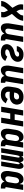

<svg xmlns="http://www.w3.org/2000/svg" viewBox="1962 -2530 576 4540"><g transform="rotate(90 2250.0 -260.0)"><path d="M2 0 6 -26Q10 -48 18.5 -69.5Q27 -91 39 -111.5Q51 -132 65 -151Q79 -170 95 -188L165 -266L122 -341Q113 -358 104.5 -375.5Q96 -393 90 -412.5Q84 -432 82 -452.5Q80 -473 83 -494L88 -520H213L208 -494Q204 -466 210.5 -440.5Q217 -415 231 -393L249 -360L286 -402Q289 -404 290.5 -406Q292 -408 295 -410V-411Q311 -429 325 -450Q339 -471 342 -494L347 -520H472L467 -494Q464 -472 455.5 -450.5Q447 -429 435 -408.5Q423 -388 409 -369Q395 -350 379 -332L309 -254L351 -179Q361 -162 369.5 -144.5Q378 -127 383.5 -107.5Q389 -88 391 -67.5Q393 -47 390 -26L386 0H261L265 -26Q270 -54 263 -79.5Q256 -105 243 -127L224 -160L187 -118Q185 -116 183 -114Q181 -112 179 -110V-109Q163 -91 149 -70Q135 -49 131 -26L127 0Z M640 8Q615 8 593 -2Q571 -12 557.5 -31.5Q544 -51 538.5 -74.5Q533 -98 531 -123Q529 -148 531.5 -173Q534 -198 539 -223L588 -520H713L661 -206Q659 -194 657.5 -182Q656 -170 657 -158.5Q658 -147 660.5 -136Q663 -125 669 -115.5Q675 -106 686 -101.5Q697 -97 709 -97Q724 -97 739.5 -103.5Q755 -110 766 -122Q777 -134 782.5 -149Q788 -164 790 -179L847 -520H972L905 -116Q904 -108 909 -102.5Q914 -97 921 -97H938V8H903Q881 8 860 4Q839 0 821 -10.5Q803 -21 791.5 -39Q780 -57 778 -78Q767 -59 752.5 -42.5Q738 -26 719.5 -14.5Q701 -3 680.5 2.5Q660 8 640 8Z M1221 8Q1195 8 1170 5Q1145 2 1122 -5.5Q1099 -13 1078.5 -26.5Q1058 -40 1045 -60Q1032 -80 1027 -104.5Q1022 -129 1026 -154Q1029 -170 1035 -185Q1041 -200 1049.5 -214Q1058 -228 1070.5 -240.5Q1083 -253 1096 -263Q1109 -273 1123.5 -281Q1138 -289 1153.5 -295Q1169 -301 1184 -305.5Q1199 -310 1214.5 -313.5Q1230 -317 1246 -321Q1262 -325 1276.5 -332.5Q1291 -340 1303 -353Q1315 -366 1318 -381Q1320 -392 1316 -401Q1312 -410 1303.5 -415.5Q1295 -421 1285.5 -422.5Q1276 -424 1265 -424Q1253 -424 1240.5 -421Q1228 -418 1218 -411Q1208 -404 1200.5 -392.5Q1193 -381 1191 -369H1069Q1072 -391 1081 -412.5Q1090 -434 1104 -453Q1118 -472 1137 -487Q1156 -502 1177 -511.5Q1198 -521 1220.5 -524.5Q1243 -528 1265 -528Q1289 -528 1312.5 -525Q1336 -522 1357.5 -513.5Q1379 -505 1397 -491Q1415 -477 1425.5 -457Q1436 -437 1439.5 -414Q1443 -391 1439 -367Q1437 -351 1431 -336Q1425 -321 1416 -307Q1407 -293 1395.5 -281Q1384 -269 1371 -258.5Q1358 -248 1343 -240Q1328 -232 1313 -226Q1298 -220 1282.5 -215Q1267 -210 1251.5 -206Q1236 -202 1220.5 -198Q1205 -194 1190.5 -187Q1176 -180 1163 -167.5Q1150 -155 1148 -140Q1146 -127 1154 -117.5Q1162 -108 1172.5 -103.5Q1183 -99 1196 -97.5Q1209 -96 1222 -96Q1235 -96 1248.5 -98Q1262 -100 1275 -105.5Q1288 -111 1299.5 -121Q1311 -131 1319 -144L1421 -98Q1408 -72 1385 -50Q1362 -28 1334.5 -15Q1307 -2 1278 3Q1249 8 1221 8Z M1640 8Q1615 8 1593 -2Q1571 -12 1557.5 -31.5Q1544 -51 1538.5 -74.5Q1533 -98 1531 -123Q1529 -148 1531.5 -173Q1534 -198 1539 -223L1588 -520H1713L1661 -206Q1659 -194 1657.5 -182Q1656 -170 1657 -158.5Q1658 -147 1660.5 -136Q1663 -125 1669 -115.5Q1675 -106 1686 -101.5Q1697 -97 1709 -97Q1724 -97 1739.5 -103.5Q1755 -110 1766 -122Q1777 -134 1782.5 -149Q1788 -164 1790 -179L1847 -520H1972L1905 -116Q1904 -108 1909 -102.5Q1914 -97 1921 -97H1938V8H1903Q1881 8 1860 4Q1839 0 1821 -10.5Q1803 -21 1791.5 -39Q1780 -57 1778 -78Q1767 -59 1752.5 -42.5Q1738 -26 1719.5 -14.5Q1701 -3 1680.5 2.5Q1660 8 1640 8Z M2222 8Q2191 8 2161 2.5Q2131 -3 2106 -17Q2081 -31 2062.5 -53.5Q2044 -76 2034.5 -103.5Q2025 -131 2025.5 -162Q2026 -193 2031 -223L2050 -343Q2055 -368 2063 -393Q2071 -418 2086 -440.5Q2101 -463 2122.5 -480.5Q2144 -498 2168.5 -509Q2193 -520 2218 -524Q2243 -528 2268 -528Q2295 -528 2320.5 -524Q2346 -520 2368.5 -509.5Q2391 -499 2409.5 -482.5Q2428 -466 2438 -443.5Q2448 -421 2452 -395.5Q2456 -370 2452 -344Q2448 -321 2437.5 -299.5Q2427 -278 2410 -260.5Q2393 -243 2372.5 -230.5Q2352 -218 2329 -211Q2306 -204 2284 -202Q2262 -200 2239 -200Q2217 -200 2194.5 -200.5Q2172 -201 2150 -204Q2147 -184 2148.5 -164.5Q2150 -145 2158.5 -129Q2167 -113 2185 -104.5Q2203 -96 2223 -96Q2237 -96 2251.5 -99Q2266 -102 2279 -110Q2292 -118 2302.5 -130Q2313 -142 2320 -155L2423 -108Q2407 -82 2385.5 -59Q2364 -36 2337 -20.5Q2310 -5 2280.5 1.5Q2251 8 2222 8ZM2252 -302Q2265 -302 2278 -305Q2291 -308 2302 -315.5Q2313 -323 2321 -334.5Q2329 -346 2331 -359Q2333 -373 2329.5 -386Q2326 -399 2317.5 -408Q2309 -417 2296 -420.5Q2283 -424 2269 -424Q2251 -424 2233 -417Q2215 -410 2201.5 -395.5Q2188 -381 2181 -363Q2174 -345 2171 -327L2168 -307Q2178 -306 2188.5 -305.5Q2199 -305 2209.5 -304.5Q2220 -304 2230.5 -303Q2241 -302 2252 -302Z M2502 0 2588 -520H2713L2680 -319H2814L2847 -520H2972L2886 0H2761L2796 -214H2662L2627 0Z M3135 8Q3109 8 3087 -2Q3065 -12 3051 -31Q3037 -50 3031 -73.5Q3025 -97 3023 -122Q3021 -147 3023.5 -172.5Q3026 -198 3031 -223L3050 -343Q3054 -365 3059.5 -387Q3065 -409 3075.5 -429.5Q3086 -450 3100.5 -469Q3115 -488 3134 -501.5Q3153 -515 3175 -521.5Q3197 -528 3219 -528Q3241 -528 3261 -521.5Q3281 -515 3295.5 -501Q3310 -487 3319 -468.5Q3328 -450 3332 -430L3347 -520H3472L3405 -116Q3404 -108 3409 -102.5Q3414 -97 3421 -97H3438V8H3403Q3381 8 3360 4Q3339 0 3320.5 -11Q3302 -22 3291 -39.5Q3280 -57 3278 -79Q3267 -60 3251.5 -43Q3236 -26 3217 -14.5Q3198 -3 3176.5 2.5Q3155 8 3135 8ZM3204 -97Q3219 -97 3235 -103Q3251 -109 3263 -121Q3275 -133 3281.5 -148.5Q3288 -164 3290 -179L3310 -299Q3313 -313 3314 -326.5Q3315 -340 3314 -353Q3313 -366 3310 -379Q3307 -392 3299.5 -402Q3292 -412 3280.5 -417.5Q3269 -423 3255 -423Q3239 -423 3223 -414Q3207 -405 3196.5 -390.5Q3186 -376 3180.5 -359.5Q3175 -343 3173 -326L3153 -206Q3151 -194 3150 -182Q3149 -170 3149.5 -158Q3150 -146 3153 -135Q3156 -124 3162.5 -115Q3169 -106 3180.5 -101.5Q3192 -97 3204 -97Z M3482 0 3568 -520H3676L3668 -470Q3674 -482 3682 -492.5Q3690 -503 3700.5 -511.5Q3711 -520 3723 -524Q3735 -528 3748 -528Q3763 -528 3776.5 -521Q3790 -514 3798 -502Q3806 -490 3809.5 -475.5Q3813 -461 3815 -446Q3820 -461 3828.5 -475.5Q3837 -490 3848.5 -502Q3860 -514 3875 -521Q3890 -528 3906 -528Q3922 -528 3935.5 -520Q3949 -512 3957 -498.5Q3965 -485 3968.5 -469.5Q3972 -454 3973 -438Q3974 -422 3972 -405Q3970 -388 3967 -372L3906 0H3798L3862 -390Q3863 -397 3863.5 -404.5Q3864 -412 3863 -419Q3862 -426 3857.5 -431.5Q3853 -437 3846 -437Q3838 -437 3832.5 -430Q3827 -423 3823 -415.5Q3819 -408 3817 -400.5Q3815 -393 3812.5 -385Q3810 -377 3809 -369.5Q3808 -362 3806 -354L3748 0H3640L3704 -390Q3705 -397 3705.5 -404.5Q3706 -412 3705 -419Q3704 -426 3699.5 -431.5Q3695 -437 3688 -437Q3680 -437 3674.5 -430Q3669 -423 3665 -415.5Q3661 -408 3659 -400.5Q3657 -393 3655 -385Q3653 -377 3651.5 -369.5Q3650 -362 3648 -354L3590 0Z M4135 8Q4109 8 4087 -2Q4065 -12 4051 -31Q4037 -50 4031 -73.5Q4025 -97 4023 -122Q4021 -147 4023.5 -172.5Q4026 -198 4031 -223L4050 -343Q4054 -365 4059.5 -387Q4065 -409 4075.5 -429.5Q4086 -450 4100.5 -469Q4115 -488 4134 -501.5Q4153 -515 4175 -521.5Q4197 -528 4219 -528Q4241 -528 4261 -521.5Q4281 -515 4295.5 -501Q4310 -487 4319 -468.5Q4328 -450 4332 -430L4347 -520H4472L4405 -116Q4404 -108 4409 -102.5Q4414 -97 4421 -97H4438V8H4403Q4381 8 4360 4Q4339 0 4320.5 -11Q4302 -22 4291 -39.5Q4280 -57 4278 -79Q4267 -60 4251.5 -43Q4236 -26 4217 -14.5Q4198 -3 4176.5 2.5Q4155 8 4135 8ZM4204 -97Q4219 -97 4235 -103Q4251 -109 4263 -121Q4275 -133 4281.5 -148.5Q4288 -164 4290 -179L4310 -299Q4313 -313 4314 -326.5Q4315 -340 4314 -353Q4313 -366 4310 -379Q4307 -392 4299.5 -402Q4292 -412 4280.5 -417.5Q4269 -423 4255 -423Q4239 -423 4223 -414Q4207 -405 4196.5 -390.5Q4186 -376 4180.5 -359.5Q4175 -343 4173 -326L4153 -206Q4151 -194 4150 -182Q4149 -170 4149.5 -158Q4150 -146 4153 -135Q4156 -124 4162.5 -115Q4169 -106 4180.5 -101.5Q4192 -97 4204 -97Z"/></g></svg>

Font: Iosevka Curly Extrabold
Style: Italic
Weight: 800
Italic angle: -9°
Monospace: yes
Designer: Belleve Invis
Foundry: Belleve Invis
Version: Version 22.1.2; ttfautohint (v1.8.4)